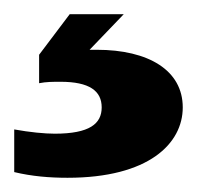

<svg xmlns="http://www.w3.org/2000/svg" viewBox="-20 -26 277 270"><path d="M75 224C189 224 237 176 237 125C237 73 189 44 116 44H106L154 -6H78L35 51V91C45 89 55 89 65 89C106 89 123 102 123 125C123 148 106 162 57 162C43 162 22 160 0 156V216C25 222 50 224 75 224Z"/></svg>

Font: Aspekta 800
Style: Regular
Weight: 800
Designer: Ivo Dolenc
Version: Version 2.000